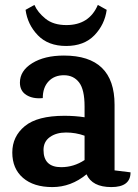

<svg xmlns="http://www.w3.org/2000/svg" viewBox="-20 -746 561 781"><path d="M511 -45Q511 15 433 15Q355 15 332 -37Q269 15 193 15Q117 15 73.5 -22.5Q30 -60 30 -125.5Q30 -191 81 -233Q132 -275 242 -275Q285 -275 324 -269V-313Q324 -382 301.5 -411Q279 -440 240 -440Q201 -440 177.5 -415Q154 -390 154 -347Q114 -343 87.5 -359.5Q61 -376 61 -410Q61 -458 111 -489Q161 -520 240 -520Q446 -520 446 -320V-53ZM324 -194Q288 -207 248.5 -207Q209 -207 183 -188.5Q157 -170 157 -136Q157 -66 229 -66Q280 -66 324 -95ZM84 -706 120 -726Q133 -696 165 -670Q197 -644 250 -644Q343 -644 378 -726L414 -706Q406 -646 364 -602.5Q322 -559 249 -559Q176 -559 134 -602.5Q92 -646 84 -706Z"/></svg>

Font: Karma
Style: Bold
Weight: 700
Designer: Joana Correia
Foundry: Indian Type Foundry
Version: Version 1.202;PS 1.0;hotconv 1.0.78;makeotf.lib2.5.61930; tt